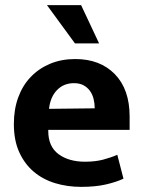

<svg xmlns="http://www.w3.org/2000/svg" viewBox="-20 -717 559 748"><path d="M485 -211H168V-207Q168 -146 208 -116.5Q248 -87 311 -87Q351 -87 381.5 -95Q412 -103 437 -114L461 -21Q434 -8 393 1.5Q352 11 296 11Q242 11 194.5 -3.5Q147 -18 111.5 -48Q76 -78 55 -124Q34 -170 34 -234Q34 -291 51 -337.5Q68 -384 99.5 -417Q131 -450 175 -468.5Q219 -487 273 -487Q370 -487 427.5 -428Q485 -369 485 -263ZM349 -295Q349 -314 344.5 -332Q340 -350 330 -363.5Q320 -377 305 -385Q290 -393 268 -393Q228 -393 202 -366Q176 -339 171 -293ZM163 -697H296L366 -548H272Z"/></svg>

Font: Mukta Malar
Style: Bold
Weight: 700
Designer: Aadarsh Rajan, Girish Dalvi, Yashodeep Gholap
Foundry: Ek Type
Version: Version 2.538;PS 1.000;hotconv 16.6.51;makeotf.lib2.5.65220;